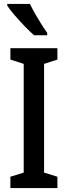

<svg xmlns="http://www.w3.org/2000/svg" viewBox="-20 -960 346 980"><path d="M273 0H33V-58L101 -79V-634L33 -656V-714H273V-656L205 -634V-79L273 -58ZM133 -940Q143 -918 159 -890Q175 -862 191.5 -836Q208 -810 221 -792V-780H154Q134 -797 107 -825Q80 -853 55 -882Q30 -911 17 -931V-940Z"/></svg>

Font: Avrile Sans Condensed Medium
Style: Regular
Weight: 500
Width: 3
Designer: Monotype Design Team
Foundry: Monotype Imaging Inc.
Version: Version 2.001;September 10, 2019;FontCreator 11.5.0.2425 64-